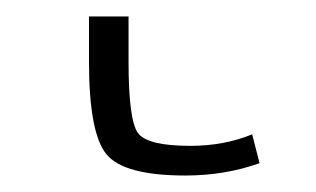

<svg xmlns="http://www.w3.org/2000/svg" viewBox="-20 40 383 233"><path d="M136 115Q136 186 147.5 201.5Q159 217 211 217Q252 217 286 203L295 238Q253 253 205 253Q130 253 109 227Q88 201 88 115V60H136Z"/></svg>

Font: M PLUS 1p Light
Style: Regular
Weight: 300
Version: Version 1.061